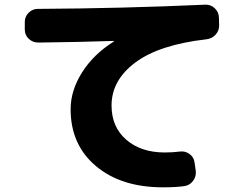

<svg xmlns="http://www.w3.org/2000/svg" viewBox="-20 -755 1040 821"><path d="M144 -573Q120 -573 103 -589Q86 -605 86 -629V-661Q86 -684 102.5 -700.5Q119 -717 142 -717Q502 -719 858 -735Q881 -736 898 -720Q915 -704 916 -681L917 -649Q918 -625 902.5 -607.5Q887 -590 863 -587Q661 -564 559 -488Q457 -412 457 -304Q457 -212 520 -157.5Q583 -103 685 -103Q718 -103 749 -107Q772 -110 790.5 -96.5Q809 -83 812 -60L817 -25Q820 -1 805.5 18.5Q791 38 767 41Q731 46 677 46Q498 46 390 -45Q282 -136 282 -288Q282 -368 331 -445.5Q380 -523 466 -577Q467 -577 467 -579Q467 -580 466 -580Q320 -575 144 -573Z"/></svg>

Font: Rounded Mplus 1c ExtraBold
Style: Regular
Weight: 800
Version: Version 1.059.20150529